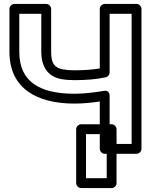

<svg xmlns="http://www.w3.org/2000/svg" viewBox="-20 -756 790 975"><path d="M357.7 -349C413.2 -349 469.6 -352.8 517.2 -363.6C528.8 -366.2 536.7 -377.1 536.7 -388V-686H648.4V-25H536.7V-270C536.7 -277.4 533.9 -299.1 507.5 -294.6C461.6 -286.8 410 -280 357.7 -280C179.1 -280 78 -343 78 -492V-686H189.7V-492C189.7 -421.1 220 -367.6 291 -354.4C310.9 -350.7 333.1 -349 357.7 -349ZM357.7 -399C335.4 -399 316.2 -400.6 300.1 -403.6C256 -411.8 239.7 -434.8 239.7 -492V-711C239.7 -721.7 229.8 -736 214.7 -736H53C42.3 -736 28 -726.1 28 -711V-492C28 -306.5 167.9 -230 357.7 -230C403.2 -230 444.8 -234.4 486.7 -240.7V0C486.7 10.7 496.6 25 511.7 25H673.4C684.1 25 698.4 15.1 698.4 0V-711C698.4 -721.7 688.5 -736 673.4 -736H511.7C501 -736 486.7 -726.1 486.7 -711V-408.5C448.5 -401.9 402.9 -399 357.7 -399ZM521.9 149H416.8V-75H521.9ZM546.9 199C557.6 199 571.9 189.1 571.9 174V-100C571.9 -110.7 562 -125 546.9 -125H391.8C381.1 -125 366.8 -115.1 366.8 -100V174C366.8 184.7 376.7 199 391.8 199Z"/></svg>

Font: Asimov
Style: WidOu
Weight: 500
Designer: Google
Version: Version 2.000980; 2014